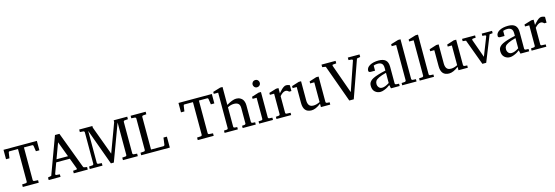

<svg xmlns="http://www.w3.org/2000/svg" viewBox="34 -1936 9106 3151"><g transform="rotate(-15 4587.5 -360.5)"><path d="M523.9 -511.2 509.8 -605Q505.9 -622.1 493.2 -622.1H350.1V-68.8Q350.1 -59.6 355.7 -53.7Q361.3 -47.9 371.1 -46.9L435.1 -43V0H164.1V-43L228 -46.9Q236.3 -47.4 241.5 -52.2Q246.6 -57.1 247.8 -61.3Q249 -65.4 249 -68.8V-622.1H105Q89.8 -622.1 87.9 -605L74.2 -511.2H16.1V-670.9H583V-511.2Z M913.1 -558.1 815.9 -295.9H1011.2ZM1030.3 0V-43L1087.9 -47.9Q1093.3 -47.9 1096.4 -54.2Q1099.6 -60.5 1098.1 -64.9L1029.3 -248H798.3L731.9 -67.9Q730 -62 735.1 -54.9Q740.2 -47.9 746.1 -47.9L805.2 -43V0H604V-43L662.1 -55.2L895 -687H970.2L1202.1 -69.8Q1205.1 -60.1 1209 -56.4Q1212.9 -52.7 1223.1 -50.8L1268.1 -43V0Z M1865.7 0V-43L1918.9 -46.9Q1927.7 -47.4 1933.1 -52Q1938.5 -56.6 1939.7 -60.8Q1940.9 -64.9 1940.9 -68.8V-620.1L1710.9 0H1661.1L1439 -610.8V-68.8Q1439 -64.9 1440.2 -60.8Q1441.4 -56.6 1446.8 -52Q1452.1 -47.4 1460.9 -46.9L1518.1 -43V0H1301.8V-43L1358.9 -46.9Q1367.2 -47.4 1372.3 -52.2Q1377.4 -57.1 1378.7 -61.3Q1379.9 -65.4 1379.9 -68.8V-602.1Q1379.9 -609.9 1374.8 -616.2Q1369.6 -622.6 1358.9 -624L1301.8 -627.9V-670.9H1525.9V-644L1707 -152.8L1888.2 -641.1V-670.9H2118.2V-627.9L2064 -624Q2055.2 -623.5 2049.8 -618.9Q2044.4 -614.3 2043.2 -610.1Q2042 -606 2042 -602.1V-68.8Q2042 -64.9 2043.2 -60.8Q2044.4 -56.6 2049.8 -52Q2055.2 -47.4 2064 -46.9L2118.2 -43V0Z M2175.8 0V-43L2233.9 -46.9Q2242.2 -47.4 2247.3 -52.2Q2252.4 -57.1 2253.7 -61.3Q2254.9 -65.4 2254.9 -68.8V-602.1Q2254.9 -609.9 2249.8 -616.2Q2244.6 -622.6 2233.9 -624L2175.8 -627.9V-670.9H2431.2V-627.9L2377.9 -624Q2369.1 -623.5 2363.8 -618.9Q2358.4 -614.3 2357.2 -610.1Q2356 -606 2356 -602.1V-48.8H2565.9Q2573.2 -48.8 2580.1 -54.2Q2586.9 -59.6 2587.9 -65.9L2604 -186H2662.1V0Z M3496.6 -511.2 3482.4 -605Q3478.5 -622.1 3465.8 -622.1H3322.8V-68.8Q3322.8 -59.6 3328.4 -53.7Q3334 -47.9 3343.8 -46.9L3407.7 -43V0H3136.7V-43L3200.7 -46.9Q3209 -47.4 3214.1 -52.2Q3219.2 -57.1 3220.5 -61.3Q3221.7 -65.4 3221.7 -68.8V-622.1H3077.6Q3062.5 -622.1 3060.5 -605L3046.9 -511.2H2988.8V-670.9H3555.7V-511.2Z M3754.9 -432.1Q3858.9 -494.1 3919.9 -494.1Q3938.5 -494.1 3956.1 -490.2Q3973.6 -486.3 3992.2 -475.6Q4010.7 -464.8 4024.4 -448.5Q4038.1 -432.1 4046.9 -404.8Q4055.7 -377.4 4055.7 -342.8V-64Q4055.7 -54.7 4062.3 -48.8Q4068.8 -43 4077.6 -42L4122.6 -39.1V0H3899.9V-39.1L3940.9 -42Q3949.7 -43 3956.3 -48.8Q3962.9 -54.7 3962.9 -64V-321.8Q3962.9 -377 3936.3 -398.9Q3909.7 -420.9 3863.8 -420.9Q3808.1 -420.9 3754.9 -392.1V-64Q3754.9 -52.7 3761.5 -47.6Q3768.1 -42.5 3774.9 -42L3817.9 -39.1V0H3592.8V-39.1L3640.6 -42Q3661.6 -43.9 3661.6 -64V-665H3586.9V-698.2L3714.8 -736.8H3754.9Z M4180.2 0V-39.1L4229 -42Q4250 -43.9 4250 -64V-420.9H4181.2V-456.1L4303.2 -494.1H4342.8V-64Q4342.8 -45.4 4363.8 -42L4415 -39.1V0ZM4241.2 -647Q4241.2 -671.4 4258.5 -689.7Q4275.9 -708 4303.2 -708Q4330.1 -708 4346.9 -689.9Q4363.8 -671.9 4363.8 -647Q4363.8 -619.6 4345.7 -602.3Q4327.6 -585 4303.2 -585Q4276.4 -585 4258.8 -603.5Q4241.2 -622.1 4241.2 -647Z M4769 -494.1Q4800.3 -494.1 4830.1 -479V-379.9H4791Q4766.6 -407.2 4737.3 -407.2Q4691.9 -407.2 4637.2 -345.2V-64Q4637.2 -43.9 4658.2 -42L4724.1 -39.1V0H4474.1V-38.1L4523.4 -42Q4534.2 -43.5 4539.3 -50Q4544.4 -56.6 4544.4 -64V-411.1H4472.2V-443.8L4596.2 -481.9H4637.2V-393.1L4663.1 -421.9Q4727.1 -494.1 4769 -494.1Z M5024.4 -168.9Q5024.4 -116.7 5045.9 -86.4Q5067.4 -56.2 5121.1 -56.2Q5170.4 -56.2 5229.5 -85.9V-420.9H5159.2V-455.1L5281.2 -494.1H5322.3V-64Q5322.3 -54.7 5328.9 -48.8Q5335.4 -43 5344.2 -42L5388.2 -39.1V0H5229.5V-57.1Q5139.6 12.2 5069.3 12.2Q4931.2 12.2 4931.2 -149.9V-420.9H4861.3V-455.1L4984.4 -494.1H5024.4Z M6007.3 -617.2 5783.2 16.1H5707L5478 -618.2L5418.9 -627.9V-670.9H5658.2V-627.9L5599.1 -623Q5593.8 -622.1 5591.3 -615.7Q5588.9 -609.4 5590.3 -605L5766.1 -110.8L5935.1 -603Q5937 -608.9 5932.4 -615.5Q5927.7 -622.1 5921.4 -623L5866.2 -627.9V-670.9H6064.9V-627.9Z M6208 -129.9Q6208 -97.2 6228 -72Q6248 -46.9 6283.2 -46.9Q6334.5 -46.9 6406.2 -94.2V-267.1Q6324.2 -246.1 6280.3 -224.6Q6236.3 -203.1 6222.2 -182.1Q6208 -161.1 6208 -129.9ZM6132.3 -376Q6132.3 -428.7 6190.7 -461.4Q6249 -494.1 6340.3 -494.1Q6420.4 -494.1 6459.2 -458Q6498 -421.9 6498 -344.2V-64Q6498 -45.4 6519 -42L6567.4 -39.1V0H6419.4L6406.2 -59.1Q6386.7 -44.4 6365.2 -30.8Q6343.8 -17.1 6306.6 -2.4Q6269.5 12.2 6239.3 12.2Q6186 12.2 6147.7 -22.5Q6109.4 -57.1 6109.4 -123Q6109.4 -147 6115 -164.6Q6120.6 -182.1 6138.4 -201.9Q6156.2 -221.7 6188.2 -237.8Q6220.2 -253.9 6274.7 -271.2Q6329.1 -288.6 6406.2 -305.2V-348.1Q6406.2 -403.3 6381.1 -425Q6356 -446.8 6313 -446.8Q6274.4 -446.8 6242.2 -434.1V-347.2H6169.4Q6132.3 -347.2 6132.3 -376Z M6664.1 -42Q6671.4 -42 6678.7 -49.1Q6686 -56.2 6686 -63V-665H6609.9V-698.2L6737.8 -736.8H6778.8V-63Q6778.8 -55.2 6785.9 -48.6Q6793 -42 6799.8 -42L6854 -39.1V0H6610.8V-39.1Z M6960.9 -42Q6968.3 -42 6975.6 -49.1Q6982.9 -56.2 6982.9 -63V-665H6906.7V-698.2L7034.7 -736.8H7075.7V-63Q7075.7 -55.2 7082.8 -48.6Q7089.8 -42 7096.7 -42L7150.9 -39.1V0H6907.7V-39.1Z M7361.8 -168.9Q7361.8 -116.7 7383.3 -86.4Q7404.8 -56.2 7458.5 -56.2Q7507.8 -56.2 7566.9 -85.9V-420.9H7496.6V-455.1L7618.7 -494.1H7659.7V-64Q7659.7 -54.7 7666.3 -48.8Q7672.9 -43 7681.6 -42L7725.6 -39.1V0H7566.9V-57.1Q7477.1 12.2 7406.7 12.2Q7268.6 12.2 7268.6 -149.9V-420.9H7198.7V-455.1L7321.8 -494.1H7361.8Z M8212.4 -437 8037.6 0H7972.7L7811.5 -437L7756.3 -442.9V-481.9H7977.5V-442.9L7929.7 -439.9Q7921.4 -439 7916.5 -432.6Q7911.6 -426.3 7914.6 -418L8026.4 -105L8149.4 -418Q8152.8 -426.3 8148.4 -432.6Q8144 -439 8135.7 -439.9L8090.8 -442.9V-481.9H8265.6V-442.9Z M8408.2 -129.9Q8408.2 -97.2 8428.2 -72Q8448.2 -46.9 8483.4 -46.9Q8534.7 -46.9 8606.4 -94.2V-267.1Q8524.4 -246.1 8480.5 -224.6Q8436.5 -203.1 8422.4 -182.1Q8408.2 -161.1 8408.2 -129.9ZM8332.5 -376Q8332.5 -428.7 8390.9 -461.4Q8449.2 -494.1 8540.5 -494.1Q8620.6 -494.1 8659.4 -458Q8698.2 -421.9 8698.2 -344.2V-64Q8698.2 -45.4 8719.2 -42L8767.6 -39.1V0H8619.6L8606.4 -59.1Q8586.9 -44.4 8565.4 -30.8Q8543.9 -17.1 8506.8 -2.4Q8469.7 12.2 8439.5 12.2Q8386.2 12.2 8347.9 -22.5Q8309.6 -57.1 8309.6 -123Q8309.6 -147 8315.2 -164.6Q8320.8 -182.1 8338.6 -201.9Q8356.4 -221.7 8388.4 -237.8Q8420.4 -253.9 8474.9 -271.2Q8529.3 -288.6 8606.4 -305.2V-348.1Q8606.4 -403.3 8581.3 -425Q8556.2 -446.8 8513.2 -446.8Q8474.6 -446.8 8442.4 -434.1V-347.2H8369.6Q8332.5 -347.2 8332.5 -376Z M9104 -494.1Q9135.3 -494.1 9165 -479V-379.9H9126Q9101.6 -407.2 9072.3 -407.2Q9026.9 -407.2 8972.2 -345.2V-64Q8972.2 -43.9 8993.2 -42L9059.1 -39.1V0H8809.1V-38.1L8858.4 -42Q8869.1 -43.5 8874.3 -50Q8879.4 -56.6 8879.4 -64V-411.1H8807.1V-443.8L8931.2 -481.9H8972.2V-393.1L8998 -421.9Q9062 -494.1 9104 -494.1Z"/></g></svg>

Font: TAML ThiruValluvar
Style: Regular
Weight: 400
Version: Version 0.271; dev 7ad24fM